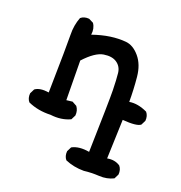

<svg xmlns="http://www.w3.org/2000/svg" viewBox="-109 -541 718 763"><g transform="rotate(20 250.0 -159.5)"><path d="M327.1 128.9Q284.2 128.9 248 113.3Q236.3 99.6 238.3 78.1L248 58.6Q276.4 43 321.3 50.8Q327.1 -167 326.2 -211.9Q325.2 -256.8 322.3 -283.2Q319.3 -309.6 298.8 -323.7Q278.3 -337.9 243.7 -332.5Q209 -327.1 164.1 -278.3L166 -111.3L191.4 -114.3L210.9 -103.5Q222.7 -87.9 220.7 -66.4L210.9 -46.9Q173.8 -29.3 127 -35.2Q74.2 -33.2 31.2 -52.7Q19.5 -66.4 21.5 -87.9L31.2 -107.4Q50.8 -122.1 89.8 -116.2Q93.8 -321.3 92.8 -361.3Q91.8 -401.4 105.5 -436.5Q119.1 -448.2 140.6 -446.3L160.2 -436.5Q173.8 -417 169.9 -389.6Q209 -403.3 243.7 -408.2Q278.3 -413.1 309.6 -410.2Q340.8 -407.2 367.2 -376Q393.6 -344.7 398.4 -293.9Q403.3 -243.2 403.3 -190.4Q438.5 -196.3 479.5 -176.8Q491.2 -163.1 489.3 -141.6L479.5 -122.1Q463.9 -109.4 403.3 -114.3L397.5 50.8Q428.7 44.9 452.1 60.5Q463.9 74.2 461.9 95.7L452.1 115.2Q424.8 128.9 391.6 127Q358.4 125 327.1 128.9Z"/></g></svg>

Font: JasonHandwriting4
Style: Regular
Weight: 400
Version: Version 1.01.21